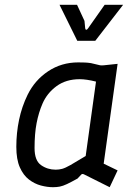

<svg xmlns="http://www.w3.org/2000/svg" viewBox="-20 -770 582 800"><path d="M201 10Q177 10 150.5 3Q124 -4 100.5 -22Q77 -40 62.5 -73Q48 -106 48 -158Q48 -216 59.5 -271Q71 -326 95 -375Q125 -436 180.5 -473Q236 -510 306 -510Q321 -510 333.5 -509.5Q346 -509 359 -507L397 -498Q404 -497 413 -498L470 -504L412 -88L470 -60L437 10L331 -43Q322 -48 317 -41L303 -26Q276 -11 259 -3Q242 5 229 7.5Q216 10 201 10ZM212 -63Q226 -63 239 -66.5Q252 -70 274 -82.5Q296 -95 337 -120L380 -430Q340 -440 312 -440Q255 -440 215.5 -411Q176 -382 157 -338Q141 -301 132.5 -257Q124 -213 124 -153Q124 -101 151 -82Q178 -63 212 -63ZM302 -600 228 -750H301L332 -683L335 -652Q336 -646 339.5 -646Q343 -646 347 -652L416 -750H493L377 -600Z"/></svg>

Font: Finlandica
Style: Italic
Weight: 400
Italic angle: -8°
Designer: Niklas Ekholm, Juho Hiilivirta, Jaakko Suomalainen
Foundry: Helsinki Type Studio
Version: Version 1.064